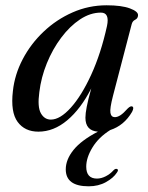

<svg xmlns="http://www.w3.org/2000/svg" viewBox="-20 -476 544 708"><path d="M396.5 -122Q384.5 -75.5 387.2 -59.8Q390 -44 403.5 -44Q413 -44 424 -51Q435 -58 451.5 -76.5Q461.5 -86 467.5 -83.5Q475.5 -80 467 -63.5Q437.5 -13 386.5 3.5Q343.5 30.5 320.8 68Q298 105.5 298 138.5Q298 182.5 337.5 182.5Q353.5 182.5 370 174Q386.5 165.5 398 152.5Q405 145 411 147Q419 149.5 411 160.5Q398.5 180 370.8 195.5Q343 211 307 211Q222.5 211 222.5 148.5Q222.5 112.5 251 77Q279.5 41.5 341 9.5Q295 6 295 -42Q295 -57.5 299.8 -82.2Q304.5 -107 316.5 -150Q278 -74.5 228 -32.5Q178 9.5 121.5 9.5Q71.5 9.5 45 -26.5Q18.5 -62.5 27.5 -140Q34 -201 63.8 -257.8Q93.5 -314.5 140.8 -359.2Q188 -404 247.5 -430.2Q307 -456.5 373 -456.5Q428.5 -456.5 459.2 -445Q490 -433.5 489 -419.5Q488.5 -408 478.5 -403.2Q468.5 -398.5 465.5 -386.5ZM125 -136Q117.5 -81.5 130.8 -58.2Q144 -35 167.5 -35Q201.5 -35 241 -78.8Q280.5 -122.5 316.2 -200.2Q352 -278 374.5 -380Q385 -429.5 352 -429.5Q313 -429.5 275.2 -404.5Q237.5 -379.5 205.8 -337.2Q174 -295 152.8 -242.8Q131.5 -190.5 125 -136Z"/></svg>

Font: Fraunces 72pt S000
Style: Italic
Weight: 400
Italic angle: -16°
Version: Version 1.000; ttfautohint (v1.8.3)